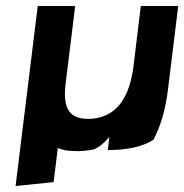

<svg xmlns="http://www.w3.org/2000/svg" viewBox="-20 -493 615 641"><path d="M231 -473H106L32 128L159 115L173 1C187 7 204 11 223 11C247 13 270 10 293 6C314 -3 331 -19 345 -36L340 8C405 8 455 -3 492 -26C517 -73 533 -129 541 -196L575 -473H450L426 -274C414 -178 377 -107 292 -97C212 -90 189 -128 199 -213Z"/></svg>

Font: Bluebird
Style: Obl
Weight: 400
Designer: Jasper
Foundry: Cannot Into Space Fonts
Version: Version 0.98